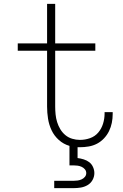

<svg xmlns="http://www.w3.org/2000/svg" viewBox="-20 -755 640 995"><path d="M261 220V182H361Q372 182 382.5 180.5Q393 179 403 174.5Q413 170 420 161.5Q427 153 427 142Q427 131 420 122.5Q413 114 403 109.5Q393 105 382.5 103.5Q372 102 361 102H340V1Q309 -8 285 -29.5Q261 -51 247.5 -79.5Q234 -108 229 -139.5Q224 -171 224 -203V-492H72V-530H224V-735H266V-530H474V-492H266V-203Q266 -183 268 -162.5Q270 -142 276 -122.5Q282 -103 292.5 -85.5Q303 -68 318.5 -55Q334 -42 354 -36Q374 -30 394 -30Q421 -30 446.5 -39Q472 -48 489 -68Q506 -88 514 -114Q522 -140 522 -166Q522 -168 522 -170Q522 -172 522 -174H564Q564 -171 564 -168.5Q564 -166 564 -164Q564 -141 559.5 -118.5Q555 -96 545 -75.5Q535 -55 519 -38Q503 -21 483 -10.5Q463 0 440 4Q417 8 394 8Q391 8 388 8Q385 8 382 8V64Q398 66 414 71Q430 76 442.5 85.5Q455 95 462 110.5Q469 126 469 142Q469 161 459.5 178Q450 195 433.5 204.5Q417 214 398.5 217Q380 220 361 220Z"/></svg>

Font: Iosevka Curly XLtEx
Style: Regular
Weight: 200
Width: 7
Monospace: yes
Designer: Belleve Invis
Foundry: Belleve Invis
Version: Version 11.1.0; ttfautohint (v1.8.3)